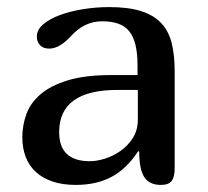

<svg xmlns="http://www.w3.org/2000/svg" viewBox="-20 -522 586 542"><path d="M373 -94.2 370.1 -95.2Q337.4 -45.4 294.9 -22.7Q252.4 0 193.8 0Q156.7 0 128.4 -9.5Q100.1 -19 81.1 -36.6Q62 -54.2 52.5 -79.1Q43 -104 43 -134.8Q43 -167 54 -198.5Q64.9 -230 93.3 -254.9Q121.6 -279.8 170.4 -294.9Q219.2 -310.1 294.9 -310.1H368.2V-337.9Q368.2 -372.1 362.3 -395.8Q356.4 -419.4 344.5 -434.1Q332.5 -448.7 313.5 -455.3Q294.4 -461.9 268.1 -461.9Q218.3 -461.9 180.2 -419.9Q147.9 -384.8 119.1 -384.8Q102.1 -384.8 93 -394.5Q84 -404.3 84 -418.9Q84 -438 102.1 -453.4Q120.1 -468.8 149.2 -479.5Q178.2 -490.2 214.6 -496.1Q251 -502 288.1 -502Q342.3 -502 377.9 -490.7Q413.6 -479.5 434.8 -457Q456.1 -434.6 464.6 -400.6Q473.1 -366.7 473.1 -320.8V-46.9Q473.1 -22.9 464.8 -11.5Q456.5 0 434.1 0Q401.4 0 387.2 -22.2Q373 -44.4 373 -94.2ZM369.1 -268.1H311Q147 -268.1 147 -148.9Q147 -66.9 233.9 -66.9Q252.9 -66.9 276.4 -74.2Q299.8 -81.5 320.6 -96.2Q341.3 -110.8 355.2 -132.8Q369.1 -154.8 369.1 -184.1Z"/></svg>

Font: Marmelad
Style: Regular
Weight: 400
Designer: Manvel Shmavonyan
Foundry: Cyreal (www.cyreal.org)
Version: Version 1.000